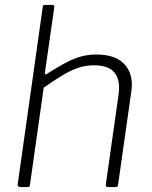

<svg xmlns="http://www.w3.org/2000/svg" viewBox="-20 -762 618 782"><path d="M62 0Q58 0 54.5 -3.5Q51 -7 52 -11L154 -733Q155 -739 156.5 -740.5Q158 -742 163 -742H192Q203 -742 201 -732L163 -467Q162 -456 169 -460Q212 -487 244 -504.5Q276 -522 306.5 -531Q337 -540 372 -540Q444 -540 480.5 -506.5Q517 -473 517 -417Q517 -411 516.5 -404.5Q516 -398 515 -391L461 -10Q460 -4 458 -2Q456 0 451 0H421Q409 0 411 -11L463 -377Q464 -384 464.5 -391.5Q465 -399 465 -405Q465 -449 440.5 -472.5Q416 -496 363 -496Q328 -496 297.5 -485.5Q267 -475 234 -455Q201 -435 158 -405L102 -9Q101 -4 99 -2Q97 0 92 0Z"/></svg>

Font: Libre Franklin ExtraLight
Style: Italic
Weight: 250
Italic angle: -8°
Designer: Pablo Impallari, Rodrigo Fuenzalida, Nhung Nguyen
Foundry: Impallari Type
Version: Version 3.000